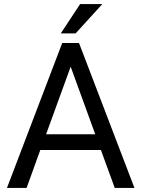

<svg xmlns="http://www.w3.org/2000/svg" viewBox="-20 -922 692 942"><path d="M543 0 475.1 -186H177.7L110.4 0H14.2L285.2 -710.9H367.7L639.6 0ZM206.1 -263.2H447.3L326.7 -594.7ZM278.3 -758.3 373 -901.9H481.9L351.1 -758.3Z"/></svg>

Font: Vazirmatn RD FD
Style: Regular
Weight: 400
Designer: Saber Rastikerdar
Foundry: Saber Rastikerdar
Version: Version 33.003